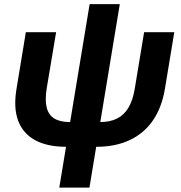

<svg xmlns="http://www.w3.org/2000/svg" viewBox="-20 -689 864 914"><path d="M294.9 9.8Q205.1 9.8 147.2 -21.7Q89.4 -53.2 66.4 -114.5Q43.5 -175.8 58.6 -266.1L103 -535.6H247.1L202.1 -267.1Q193.4 -210.9 202.6 -175.8Q211.9 -140.6 239.5 -124.3Q267.1 -107.9 313 -107.9H457Q502.9 -107.9 536.4 -124.3Q569.8 -140.6 591.1 -175.8Q612.3 -210.9 621.6 -267.1L666 -535.6H809.6L765.1 -266.1Q750 -176.3 707.5 -115Q665 -53.7 597.2 -22Q529.3 9.8 439 9.8ZM262.2 204.1 406.7 -669.4H550.3L405.8 204.1Z"/></svg>

Font: Inter 20pt
Style: Bold Italic
Weight: 700
Italic angle: -9.3988°
Version: Version 4.001;git-66647c0bb